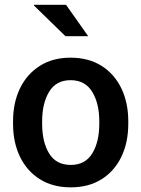

<svg xmlns="http://www.w3.org/2000/svg" viewBox="-20 -782 598 812"><path d="M279.3 10.3Q203.1 10.3 148.4 -24.2Q93.8 -58.6 64.5 -119.1Q35.2 -179.7 35.2 -258.8V-269Q35.2 -347.7 64.5 -408.2Q93.8 -468.8 148.4 -503.4Q203.1 -538.1 278.3 -538.1Q354.5 -538.1 409.2 -503.7Q463.9 -469.2 493.2 -408.4Q522.5 -347.7 522.5 -269V-258.8Q522.5 -179.2 493.2 -118.7Q463.9 -58.1 409.4 -23.9Q355 10.3 279.3 10.3ZM279.3 -84.5Q340.3 -84.5 370.1 -133.1Q399.9 -181.6 399.9 -258.8V-269Q399.9 -344.7 369.9 -393.8Q339.8 -442.9 278.3 -442.9Q217.3 -442.9 187.7 -393.8Q158.2 -344.7 158.2 -269V-258.8Q158.2 -181.6 187.7 -133.1Q217.3 -84.5 279.3 -84.5ZM353 -628.9H256.8L123.5 -758.8L124.5 -761.7H259.3Z"/></svg>

Font: Roboto Slab Medium
Style: Regular
Weight: 500
Designer: Google
Version: Version 2.001; ttfautohint (v1.8.3)